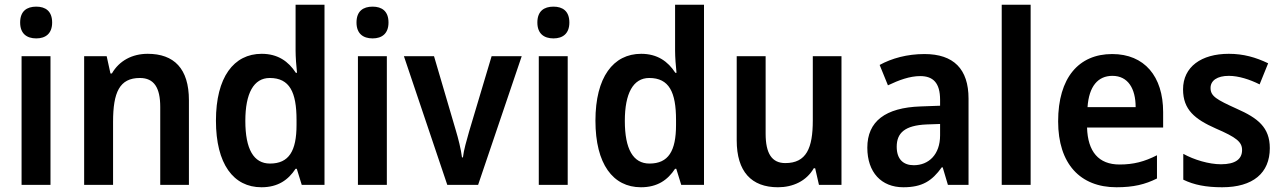

<svg xmlns="http://www.w3.org/2000/svg" viewBox="-20 -780 5415 810"><path d="M133 -752C93 -752 65 -733 65 -685C65 -638 93 -618 133 -618C172 -618 200 -638 200 -685C200 -733 172 -752 133 -752ZM193 -543H71V0H193Z M603 -553C538 -553 483 -524 452 -470H446L430 -543H335V0H457V-266C457 -390 484 -451 570 -451C630 -451 656 -410 656 -329V0H777V-357C777 -491 714 -553 603 -553Z M1083 10C1153 10 1196 -21 1227 -68H1232L1253 0H1349V-760H1227V-567C1227 -540 1230 -500 1233 -473H1228C1197 -521 1152 -553 1084 -553C966 -553 891 -454 891 -271C891 -88 965 10 1083 10ZM1119 -90C1050 -90 1015 -151 1015 -270C1015 -386 1050 -451 1118 -451C1202 -451 1231 -391 1231 -274V-253C1231 -143 1199 -90 1119 -90Z M1552 -752C1512 -752 1484 -733 1484 -685C1484 -638 1512 -618 1552 -618C1591 -618 1619 -638 1619 -685C1619 -733 1591 -752 1552 -752ZM1612 -543H1490V0H1612Z M1867 0H1997L2181 -543H2054L1959 -225C1949 -190 1936 -145 1933 -116H1929C1925 -150 1913 -197 1903 -230L1811 -543H1684Z M2315 -752C2275 -752 2247 -733 2247 -685C2247 -638 2275 -618 2315 -618C2354 -618 2382 -638 2382 -685C2382 -733 2354 -752 2315 -752ZM2375 -543H2253V0H2375Z M2684 10C2754 10 2797 -21 2828 -68H2833L2854 0H2950V-760H2828V-567C2828 -540 2831 -500 2834 -473H2829C2798 -521 2753 -553 2685 -553C2567 -553 2492 -454 2492 -271C2492 -88 2566 10 2684 10ZM2720 -90C2651 -90 2616 -151 2616 -270C2616 -386 2651 -451 2719 -451C2803 -451 2832 -391 2832 -274V-253C2832 -143 2800 -90 2720 -90Z M3530 -543H3409V-272C3409 -155 3382 -92 3293 -92C3236 -92 3210 -133 3210 -216V-543H3088V-188C3088 -56 3150 10 3262 10C3325 10 3382 -16 3413 -70H3419L3435 0H3530Z M3880 -552C3807 -552 3742 -534 3691 -506L3726 -420C3772 -442 3818 -459 3862 -459C3916 -459 3946 -431 3946 -359V-334L3864 -331C3715 -326 3639 -268 3639 -157C3639 -53 3698 10 3791 10C3871 10 3912 -17 3953 -74H3957L3979 0H4066V-364C4066 -489 4003 -552 3880 -552ZM3889 -255 3946 -257V-209C3946 -128 3898 -83 3835 -83C3791 -83 3763 -108 3763 -161C3763 -219 3797 -251 3889 -255Z M4328 0V-760H4206V0Z M4672 -552C4531 -552 4444 -452 4444 -268C4444 -89 4537 10 4690 10C4762 10 4811 -2 4861 -27V-125C4808 -98 4762 -86 4703 -86C4615 -86 4569 -140 4566 -242H4887V-307C4887 -458 4808 -552 4672 -552ZM4673 -460C4739 -460 4771 -406 4771 -328H4568C4574 -416 4612 -460 4673 -460Z M5337 -155C5337 -243 5286 -282 5198 -321C5112 -360 5087 -374 5087 -409C5087 -440 5115 -460 5164 -460C5205 -460 5252 -445 5294 -424L5330 -513C5278 -538 5226 -553 5164 -553C5048 -553 4971 -498 4971 -403C4971 -317 5021 -277 5109 -238C5197 -200 5220 -181 5220 -147C5220 -109 5192 -87 5131 -87C5080 -87 5017 -106 4972 -131V-22C5017 0 5068 10 5136 10C5266 10 5337 -50 5337 -155Z"/></svg>

Font: Noto Sans Lao Looped SemiCondensed SemiBold
Style: Regular
Weight: 600
Width: 4
Designer: Mark Frömberg, Ben Mitchell
Foundry: The Fontpad Ltd
Version: Version 1.002